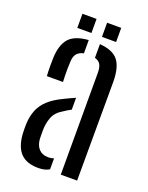

<svg xmlns="http://www.w3.org/2000/svg" viewBox="-136 -778 662 856"><g transform="rotate(20 195.0 -350.0)"><path d="M37 -111.5Q36.5 -124 36.2 -136.2Q36 -148.5 36.5 -161.5Q38.5 -197.5 49.8 -225.8Q61 -254 86 -277.5Q111 -301 154.5 -321.5Q166.5 -327.5 179.2 -333.5Q192 -339.5 205.5 -345.5V-289Q197.5 -285 188.8 -279.8Q180 -274.5 170.5 -268Q138 -249 127.2 -220.5Q116.5 -192 116 -160.5Q116 -147 116 -136.8Q116 -126.5 116.5 -116.5Q119 -87 135 -70.2Q151 -53.5 179 -53.5Q194 -53.5 205.5 -58V-6Q185 6.5 153.5 6.5Q98 6.5 69.8 -22.5Q41.5 -51.5 37 -111.5ZM50 -391.5Q48.5 -413 48.5 -435.5Q48.5 -458 49 -478.5Q51.5 -539.5 78.2 -570.5Q105 -601.5 170.5 -606.5V-543.5Q150.5 -539.5 139 -526.8Q127.5 -514 126.5 -489Q125.5 -474.5 125.2 -455.2Q125 -436 125.5 -418.5Q126 -401 126.5 -391.5ZM258.5 0V-483.5Q258.5 -508.5 250.5 -522.5Q242.5 -536.5 223.5 -541.5V-606.5Q288 -601.5 312.5 -568.2Q337 -535 337 -468L336 0ZM221 -640V-707H288V-640ZM104 -640V-707H171V-640Z"/></g></svg>

Font: Big Shoulders Stencil Text Thin
Style: Regular
Weight: 400
Version: Version 2.001